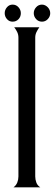

<svg xmlns="http://www.w3.org/2000/svg" viewBox="-47 -800 234 820"><path d="M31.7 -639.6Q31.7 -652.3 26.4 -663.3Q21 -674.3 13.7 -683.6H121.1Q114.3 -674.3 108.9 -663.3Q103.5 -652.3 103.5 -639.6V-46.4Q103.5 -33.2 108.2 -20.5Q112.8 -7.8 125 0H10.7Q22 -8.3 26.9 -20.8Q31.7 -33.2 31.7 -46.4ZM97.2 -743.7Q97.2 -757.8 107.2 -769Q117.2 -780.3 132.3 -780.3Q139.6 -780.3 146 -777.1Q152.3 -773.9 157.2 -768.8Q162.1 -763.7 164.8 -757.1Q167.5 -750.5 167.5 -743.7Q167.5 -729.5 157.2 -718.5Q147 -707.5 132.3 -707.5Q117.2 -707.5 107.2 -718.5Q97.2 -729.5 97.2 -743.7ZM-26.9 -743.7Q-26.9 -757.8 -17.3 -769Q-7.8 -780.3 6.8 -780.3Q22 -780.3 32 -769Q42 -757.8 42 -743.7Q42 -728.5 32 -718Q22 -707.5 6.8 -707.5Q-7.8 -707.5 -17.3 -718.5Q-26.9 -729.5 -26.9 -743.7Z"/></svg>

Font: XAYAX
Style: Regular
Weight: 400
Designer: Peter Wiegel
Foundry: Peter Wiegel
Version: Version 1.000 2009 initial release